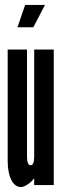

<svg xmlns="http://www.w3.org/2000/svg" viewBox="-20 -747 272 775"><path d="M65 8Q76 8 92.5 -3.2Q109 -14.5 118 -28V0H197V-547H118V-116Q118 -80 104 -80Q89 -80 89 -115V-547H11V-99Q11 -49.5 25.5 -20.8Q40 8 65 8ZM50.5 -637H114.5L161.5 -727H81.5Z"/></svg>

Font: League Gothic Condensed
Style: Regular
Weight: 400
Width: 3
Designer: The League of Moveable Type
Version: Version 1.600; ttfautohint (v1.8.3)